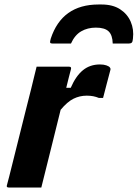

<svg xmlns="http://www.w3.org/2000/svg" viewBox="-20 -835 613 855"><path d="M407 -712Q370 -712 341.5 -695.5Q313 -679 296 -641H215Q205 -641 203.5 -645Q202 -649 206 -663Q256 -815 419 -815H432Q482 -815 514.5 -794Q547 -773 562 -738.5Q577 -704 572 -663Q571 -649 566.5 -645Q562 -641 552 -641H482Q481 -679 463.5 -695.5Q446 -712 407 -712ZM164 0H19Q7 0 11 -11Q13 -17 21 -49Q29 -81 41 -129Q53 -177 67 -233Q81 -289 94.5 -343Q108 -397 119 -440Q126 -468 132 -493.5Q138 -519 143 -538H288Q299 -538 296 -527Q291 -507 285.5 -486.5Q280 -466 275 -444H295Q318 -497 349.5 -522.5Q381 -548 425 -548Q442 -548 453.5 -544Q465 -540 469 -535Q473 -531 472 -525Q463 -491 455.5 -462.5Q448 -434 439 -399H420Q408 -404 395 -406.5Q382 -409 366 -409Q335 -409 307.5 -395.5Q280 -382 250 -346Q229 -261 207 -172.5Q185 -84 164 0Z"/></svg>

Font: Recursive Sn Lnr St
Style: Bold Italic
Weight: 700
Italic angle: -15°
Version: Version 1.079;hotconv 1.0.112;makeotfexe 2.5.65598; ttfautoh